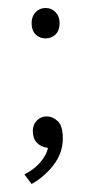

<svg xmlns="http://www.w3.org/2000/svg" viewBox="-20 -359 228 480"><path d="M94 -339Q109 -339 119 -328.5Q129 -318 129 -301Q129 -283 119 -273Q109 -263 94 -263Q79 -263 69 -273Q59 -283 59 -301Q59 -318 69 -328.5Q79 -339 94 -339ZM97 -68Q111 -68 124 -56.5Q137 -45 137 -13Q137 24 113.5 54Q90 84 59 101L41 77Q65 65 80.5 47Q96 29 100 11L96 10Q82 8 72 -2.5Q62 -13 62 -32Q62 -47 72 -57.5Q82 -68 97 -68Z"/></svg>

Font: Mukta Malar ExtraLight
Style: Regular
Weight: 275
Designer: Aadarsh Rajan, Girish Dalvi, Yashodeep Gholap
Foundry: Ek Type
Version: Version 2.538;PS 1.000;hotconv 16.6.51;makeotf.lib2.5.65220;